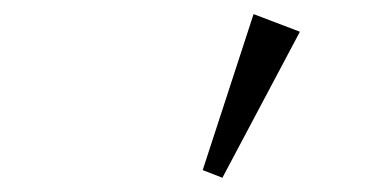

<svg xmlns="http://www.w3.org/2000/svg" viewBox="-20 -850 540 271"><path d="M337.9 -830.1 403.3 -805.2 293.9 -599.1 266.1 -609.9Z"/></svg>

Font: I.Ming
Style: Regular
Weight: 400
Designer: Ichiten Fonts Project
Version: Version 5.10 Mar 24, 2018